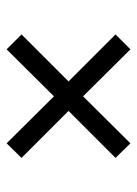

<svg xmlns="http://www.w3.org/2000/svg" viewBox="63 -651 414 580"><g transform="rotate(90 270.0 -361.0)"><path d="M129 -174 84 -219 226 -361 84 -503 129 -548 271 -405 413 -548 457 -503 315 -361 457 -219 413 -174 271 -317Z"/></g></svg>

Font: Mona Sans SemiCondensed
Style: Regular
Weight: 400
Width: 4
Designer: Deni Anggara
Foundry: GitHub
Version: Version 2.000